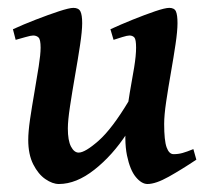

<svg xmlns="http://www.w3.org/2000/svg" viewBox="-20 -440 525 478"><path d="M468.8 -42.5Q433.1 -18.6 400.4 -0.2Q367.7 18.1 347.2 18.1Q332.5 18.1 318.1 0.7Q303.7 -16.6 296.1 -53.2Q288.6 -89.8 294.9 -147.9Q297.4 -177.2 303.2 -210Q309.1 -242.7 314 -272.2Q318.8 -301.8 318.8 -321.3Q318.8 -341.8 314.5 -346.7Q310.1 -351.6 302.2 -351.6Q296.9 -351.6 284.4 -347.7Q272 -343.8 262.7 -340.8L254.9 -367.2Q280.3 -378.9 310.5 -391.1Q340.8 -403.3 366 -411.9Q391.1 -420.4 401.4 -420.4Q414.1 -420.4 418 -411.6Q421.9 -402.8 421.9 -382.3Q421.9 -362.8 417 -329.8Q412.1 -296.9 405.5 -259.3Q398.9 -221.7 393.8 -187.5Q388.7 -153.3 388.7 -131.3Q388.7 -90.3 394.8 -73.2Q400.9 -56.2 412.1 -56.2Q423.8 -56.2 434.3 -59.1Q444.8 -62 461.4 -68.8ZM301.3 -189.9 295.9 -107.9Q260.3 -53.2 215.1 -17.6Q169.9 18.1 126.5 18.1Q110.8 18.1 93 5.9Q75.2 -6.3 62.7 -31Q50.3 -55.7 50.3 -91.8Q50.3 -111.8 54.9 -143.6Q59.6 -175.3 65.7 -210.2Q71.8 -245.1 76.4 -274.9Q81.1 -304.7 81.1 -321.3Q81.1 -341.8 75.9 -346.7Q70.8 -351.6 62.5 -351.6Q57.1 -351.6 43.5 -347.7Q29.8 -343.8 19 -340.8L12.2 -367.2Q37.6 -378.9 69.1 -391.1Q100.6 -403.3 126.7 -411.9Q152.8 -420.4 162.6 -420.4Q175.8 -420.4 180.2 -411.6Q184.6 -402.8 184.6 -382.3Q184.6 -362.8 179.2 -327.1Q173.8 -291.5 166.7 -251.2Q159.7 -210.9 154.3 -175.3Q148.9 -139.6 148.9 -120.1Q148.9 -90.3 156.7 -75.2Q164.6 -60.1 175.8 -60.1Q191.9 -60.1 225.6 -89.8Q259.3 -119.6 301.3 -189.9Z"/></svg>

Font: Dai Banna SIL Medium
Style: Italic
Weight: 500
Italic angle: -11°
Designer: Victor Gaultney
Foundry: SIL International
Version: Version 4.000